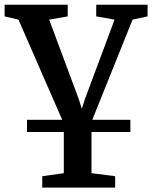

<svg xmlns="http://www.w3.org/2000/svg" viewBox="-24 -572 660 832"><path d="M93 0V-53H541V0ZM159 241V191.5L252.5 178.5V-37L56 -487L-4 -501V-551.5H269.5V-501L189 -487L317 -143.5L330.5 -100.5L344.5 -144L472.5 -487L393 -501V-551.5H615.5V-501L550.5 -487L372.5 -44.5V178.5L475 191.5V241Z"/></svg>

Font: Merriweather 28pt SemiBold
Style: Regular
Weight: 600
Version: Version 2.100